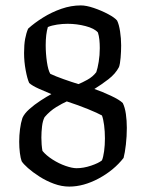

<svg xmlns="http://www.w3.org/2000/svg" viewBox="-20 -690 540 710"><path d="M236 0Q208 0 179.5 -10.5Q151 -21 126 -37Q101 -53 83.5 -68.5Q66 -84 60 -94Q56 -105 53.5 -124.5Q51 -144 51 -166Q51 -189 54 -212.5Q57 -236 63 -254Q70 -270 88.5 -286.5Q107 -303 130 -318Q153 -333 170 -342Q148 -351 123.5 -362Q99 -373 88 -383Q81 -398 75 -430Q69 -462 69 -494Q69 -525 73 -546.5Q77 -568 84 -584Q107 -605 139 -625Q171 -645 207 -657.5Q243 -670 279 -670Q299 -670 327 -660.5Q355 -651 379.5 -638Q404 -625 413 -614Q420 -600 424 -574Q428 -548 428 -522Q428 -500 426 -476.5Q424 -453 420 -442Q407 -417 381 -397Q355 -377 329 -361Q358 -351 390 -336Q422 -321 434 -309Q442 -293 445.5 -268.5Q449 -244 449 -217Q449 -186 445.5 -155.5Q442 -125 437 -106Q401 -60 345 -30Q289 0 236 0ZM270 -379Q283 -384 303 -395Q323 -406 336 -423Q341 -437 345 -461.5Q349 -486 349 -512Q349 -528 347.5 -543Q346 -558 342 -570Q329 -585 296.5 -593.5Q264 -602 230 -602Q211 -602 191 -599Q171 -596 157 -590Q153 -577 151 -560Q149 -543 149 -523Q149 -492 153.5 -461Q158 -430 166 -417Q185 -408 214.5 -397.5Q244 -387 270 -379ZM263 -68Q289 -68 317 -77.5Q345 -87 357 -97Q362 -109 365 -131Q368 -153 368 -178Q368 -204 365 -227Q362 -250 357 -263Q341 -272 305.5 -286.5Q270 -301 227 -315Q211 -308 188 -294Q165 -280 145 -257Q138 -244 135.5 -223Q133 -202 133 -181Q133 -168 134 -155.5Q135 -143 137 -132Q151 -115 174.5 -100Q198 -85 222.5 -76.5Q247 -68 263 -68Z"/></svg>

Font: Texturina 72pt Medium
Style: Regular
Weight: 500
Designer: Guillermo Torres Carreño
Foundry: Omnibus-Type
Version: Version 1.002; ttfautohint (v1.8.3)